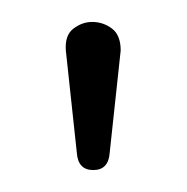

<svg xmlns="http://www.w3.org/2000/svg" viewBox="-20 -460 170 175"><path d="M80 -321Q79 -305 65 -305Q51 -305 50 -321L40 -414Q39 -428 47 -434Q55 -440 64 -440Q74 -440 82 -434Q90 -428 90 -414Z"/></svg>

Font: Dongle Light
Style: Regular
Weight: 300
Designer: Yanghee Ryu
Foundry: Yanghee Ryu
Version: Version 2.000